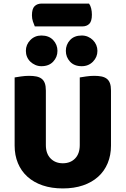

<svg xmlns="http://www.w3.org/2000/svg" viewBox="-20 -1040 704 1076"><path d="M602 -224Q602 -170 583.5 -125.5Q565 -81 530 -49.5Q495 -18 445 -1Q395 16 332 16Q269 16 219 -1Q169 -18 134 -49.5Q99 -81 80.5 -125.5Q62 -170 62 -224V-606Q73 -608 97 -611.5Q121 -615 143 -615Q166 -615 183.5 -611.5Q201 -608 213 -599Q225 -590 231 -574Q237 -558 237 -532V-227Q237 -179 263.5 -152Q290 -125 332 -125Q375 -125 401 -152Q427 -179 427 -227V-606Q438 -608 462 -611.5Q486 -615 508 -615Q531 -615 548.5 -611.5Q566 -608 578 -599Q590 -590 596 -574Q602 -558 602 -532ZM175 -892Q170 -903 164.5 -919.5Q159 -936 159 -954Q159 -991 174 -1005.5Q189 -1020 214 -1020H479Q487 -1009 491 -992.5Q495 -976 495 -958Q495 -921 480.5 -906.5Q466 -892 441 -892ZM125 -755Q125 -790 150 -815.5Q175 -841 212 -841Q254 -841 278 -815.5Q302 -790 302 -755Q302 -720 278 -694.5Q254 -669 212 -669Q194 -669 178 -676Q162 -683 150 -694.5Q138 -706 131.5 -721.5Q125 -737 125 -755ZM349 -755Q349 -790 372.5 -815.5Q396 -841 438 -841Q457 -841 473 -834Q489 -827 501 -815Q513 -803 519.5 -787.5Q526 -772 526 -755Q526 -720 501 -694.5Q476 -669 438 -669Q396 -669 372.5 -694.5Q349 -720 349 -755Z"/></svg>

Font: Baloo Paaji
Style: Regular
Weight: 400
Designer: Shuchita Grover and Ek Type
Foundry: Ek Type
Version: Version 1.007;PS 1.000;hotconv 1.0.88;makeotf.lib2.5.647800